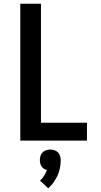

<svg xmlns="http://www.w3.org/2000/svg" viewBox="-20 -755 540 1031"><path d="M89 0V-735H200V-96H447V0ZM239 256 195 215Q208 203 217 188.5Q226 174 232 158Q223 156 215.5 151Q208 146 203 138.5Q198 131 196 122Q194 113 194 104Q194 93 197.5 82Q201 71 209 63Q217 55 228 51.5Q239 48 250 48Q261 48 272 51.5Q283 55 291 63Q299 71 302.5 82Q306 93 306 104Q306 126 302 147Q298 168 289 187.5Q280 207 267.5 224.5Q255 242 239 256Z"/></svg>

Font: Iosevka Term Curly
Style: Bold
Weight: 700
Designer: Belleve Invis
Foundry: Belleve Invis
Version: Version 32.3.0